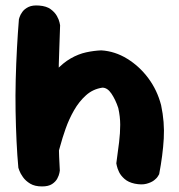

<svg xmlns="http://www.w3.org/2000/svg" viewBox="-20 -670 645 690"><path d="M464 -10Q441 -15 427.5 -27Q414 -39 408 -51.5Q402 -64 400 -73.5Q398 -83 398 -83Q404 -126 408 -159Q412 -192 412 -221.5Q412 -251 405 -282Q395 -312 380.5 -333.5Q366 -355 348 -355Q314 -350 289 -327.5Q264 -305 246 -273.5Q228 -242 216 -208Q204 -174 196 -144Q188 -114 182 -94Q174 -76 166.5 -77.5Q159 -79 153.5 -94Q148 -109 143.5 -130Q139 -151 136.5 -172Q134 -193 133.5 -207.5Q133 -222 133 -223L92 -274L131 -340Q153 -386 179.5 -415Q206 -444 234 -460Q262 -476 290 -482Q318 -488 344 -489Q393 -486 437 -459Q481 -432 513 -389Q545 -346 559 -292Q572 -231 568.5 -171.5Q565 -112 552 -44Q552 -44 547.5 -36.5Q543 -29 533 -21.5Q523 -14 506 -9.5Q489 -5 464 -10ZM131 0Q105 0 88.5 -10Q72 -20 62.5 -33.5Q53 -47 49.5 -57Q46 -67 46 -67Q42 -110 39.5 -162Q37 -214 36 -270.5Q35 -327 36.5 -384.5Q38 -442 41 -497Q44 -552 48 -601Q48 -601 50.5 -609Q53 -617 60.5 -627.5Q68 -638 82.5 -645Q97 -652 121 -650Q147 -648 162 -637Q177 -626 184.5 -612.5Q192 -599 194 -589Q196 -579 196 -579Q195 -541 193 -491.5Q191 -442 190.5 -387Q190 -332 190 -274.5Q190 -217 191 -161.5Q192 -106 195 -57Q195 -57 193.5 -48.5Q192 -40 186 -28.5Q180 -17 167 -8.5Q154 0 131 0Z"/></svg>

Font: Sour Gummy
Style: Bold
Weight: 700
Designer: Stefie Justprince
Foundry: Eifetstype
Version: Version 1.000